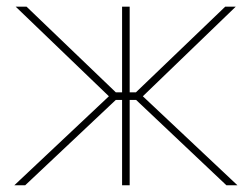

<svg xmlns="http://www.w3.org/2000/svg" viewBox="-20 -549 746 569"><path d="M22.5 0 302.7 -263.7 26.4 -529.3H58.6L323.2 -275.4H341.8V-529.3H364.3V-275.4H382.8L647.5 -529.3H678.7L403.3 -263.7L683.6 0H650.9L383.3 -252.9H364.3V0H341.8V-252.9H323.2L54.7 0Z"/></svg>

Font: Inter 24pt Thin
Style: Regular
Weight: 250
Designer: Rasmus Andersson
Foundry: rsms
Version: Version 4.001;git-66647c0bb